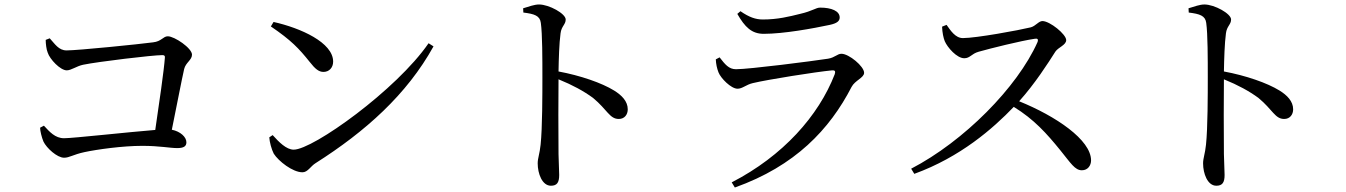

<svg xmlns="http://www.w3.org/2000/svg" viewBox="-20 -787 6010 857"><path d="M159 -217C159 -203 166 -174 174 -155C188 -126 235 -83 266 -83C290 -83 306 -97 357 -108C413 -120 527 -136 615 -136C692 -136 739 -126 771 -126C800 -126 812 -134 812 -152C812 -175 786 -200 747 -208C769 -316 791 -431 802 -479C809 -508 837 -519 837 -543C837 -572 759 -625 729 -625C708 -625 701 -602 663 -598C604 -590 328 -562 277 -562C242 -562 225 -591 202 -616L184 -609C184 -592 187 -566 193 -552C202 -523 249 -473 278 -473C298 -473 322 -492 351 -498C419 -512 662 -541 705 -541C713 -541 717 -538 716 -530C712 -473 690 -323 673 -207C558 -198 306 -170 266 -170C226 -170 201 -199 176 -226Z M1201 -689 1189 -669C1280 -607 1314 -571 1362 -511C1387 -479 1403 -466 1424 -466C1449 -466 1467 -485 1467 -512C1467 -597 1322 -662 1201 -689ZM1893 -594C1750 -386 1377 -119 1291 -119C1258 -119 1225 -153 1197 -184L1182 -174C1183 -154 1192 -120 1202 -101C1223 -68 1286 -18 1330 -18C1354 -18 1366 -45 1389 -59C1611 -200 1796 -365 1915 -580Z M2315 -750 2316 -731C2365 -725 2390 -717 2394 -685C2401 -636 2401 -523 2401 -442C2401 -370 2401 -215 2393 -141C2389 -101 2380 -81 2380 -58C2380 -12 2400 42 2439 42C2466 42 2476 28 2476 -6C2476 -22 2474 -53 2473 -99C2472 -200 2472 -355 2473 -433C2537 -407 2586 -380 2627 -350C2691 -297 2701 -256 2742 -256C2768 -256 2782 -276 2782 -299C2782 -335 2755 -362 2721 -383C2666 -417 2570 -450 2473 -468C2474 -525 2476 -593 2482 -638C2486 -671 2505 -677 2505 -700C2505 -726 2431 -767 2386 -767C2365 -767 2342 -758 2315 -750Z M3175 -522C3176 -501 3180 -482 3187 -464C3197 -438 3243 -391 3272 -391C3294 -391 3310 -409 3340 -416C3407 -432 3621 -466 3694 -473C3707 -474 3710 -469 3706 -456C3634 -270 3475 -91 3246 27L3260 50C3529 -46 3683 -209 3781 -399C3796 -428 3837 -440 3837 -462C3837 -491 3769 -547 3736 -547C3717 -547 3707 -530 3676 -525C3605 -514 3324 -478 3265 -478C3233 -478 3216 -500 3192 -531ZM3684 -676C3716 -683 3728 -693 3728 -709C3728 -738 3691 -753 3641 -753C3621 -753 3608 -738 3551 -725C3503 -713 3451 -700 3385 -700C3353 -700 3324 -710 3285 -737L3271 -725C3305 -666 3335 -636 3389 -636C3478 -636 3609 -660 3684 -676Z M4185 -668C4186 -641 4191 -618 4197 -603C4209 -575 4251 -527 4284 -527C4310 -527 4316 -547 4348 -556C4401 -571 4537 -605 4599 -614C4610 -616 4616 -613 4611 -599C4521 -397 4282 -156 4047 -34L4061 -11C4267 -86 4412 -213 4505 -310C4596 -254 4652 -191 4713 -116C4760 -58 4778 -27 4809 -27C4836 -27 4850 -49 4850 -71C4850 -163 4692 -269 4529 -335C4600 -414 4658 -505 4691 -557C4704 -576 4739 -586 4739 -608C4739 -634 4666 -693 4633 -693C4616 -693 4603 -671 4581 -665C4528 -652 4337 -617 4278 -617C4244 -617 4223 -651 4205 -676Z M5285 -750 5286 -731C5335 -725 5360 -717 5364 -685C5371 -636 5371 -523 5371 -442C5371 -370 5371 -215 5363 -141C5359 -101 5350 -81 5350 -58C5350 -12 5370 42 5409 42C5436 42 5446 28 5446 -6C5446 -22 5444 -53 5443 -99C5442 -200 5442 -355 5443 -433C5507 -407 5556 -380 5597 -350C5661 -297 5671 -256 5712 -256C5738 -256 5752 -276 5752 -299C5752 -335 5725 -362 5691 -383C5636 -417 5540 -450 5443 -468C5444 -525 5446 -593 5452 -638C5456 -671 5475 -677 5475 -700C5475 -726 5401 -767 5356 -767C5335 -767 5312 -758 5285 -750Z"/></svg>

Font: Noto Serif HK Medium
Style: Regular
Weight: 500
Designer: Ryoko NISHIZUKA 西塚涼子 (kana & ideographs); Frank Grießhammer (Latin, Greek & Cyrillic); Wenlong ZHANG 张文龙 (bopomofo); San
Foundry: Adobe
Version: Version 2.001;hotconv 1.1.0;makeotfexe 2.6.0